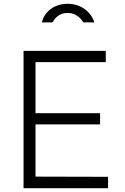

<svg xmlns="http://www.w3.org/2000/svg" viewBox="-20 -991 659 1011"><path d="M477 -873C464 -917 417 -971 336 -971C258 -971 212 -922 200 -873H256C267 -890 287 -923 336 -923C380 -923 406 -894 419 -873ZM104 0H549V-60L167 -61V-336H507V-395H167V-664H537V-723H104Z"/></svg>

Font: United Sans ExtraLight
Style: Regular
Weight: 200
Designer: Pablo Impallari, Rodrigo Fuenzalida (Modified by Dan O. Williams)
Version: Version 1.000;PS 001.000;hotconv 1.0.88;makeotf.lib2.5.64775